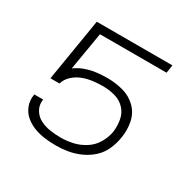

<svg xmlns="http://www.w3.org/2000/svg" viewBox="-123 -665 822 809"><g transform="rotate(30 288.0 -261.0)"><path d="M240 8Q269 8 298.5 3Q328 -2 357 -15Q386 -28 409.5 -49.5Q433 -71 445.5 -99.5Q458 -128 463 -158Q470 -197 462.5 -235.5Q455 -274 428 -300.5Q401 -327 364 -337Q327 -347 287 -347Q261 -347 235.5 -344Q210 -341 184 -332Q158 -323 136 -307L167 -491H491L497 -530H129L79 -226H123Q130 -250 149.5 -267.5Q169 -285 192.5 -293.5Q216 -302 239.5 -305Q263 -308 287 -308Q317 -308 345.5 -300.5Q374 -293 394 -272.5Q414 -252 419.5 -222.5Q425 -193 421 -163Q416 -134 400 -106.5Q384 -79 356.5 -61.5Q329 -44 299 -37.5Q269 -31 240 -31Q214 -31 188.5 -35Q163 -39 141 -50Q119 -61 106 -83Q93 -105 97 -131V-133H54V-131Q49 -103 58.5 -77.5Q68 -52 88 -35Q108 -18 133 -8.5Q158 1 185 4.5Q212 8 240 8Z"/></g></svg>

Font: Iosevka Sparkle XLtObl
Style: Regular
Weight: 200
Italic angle: -9°
Designer: Belleve Invis
Foundry: Belleve Invis
Version: Version 4.5.0; ttfautohint (v1.8.3)